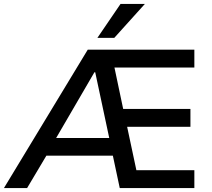

<svg xmlns="http://www.w3.org/2000/svg" viewBox="-38 -958 1078 978"><path d="M-18 0 409 -705H952V-614H504L537 -652L596 -372L547 -403H932V-312H565L603 -343L665 -52L616 -91H952V0H572L529 -202L567 -165H174L219 -200L100 0ZM443 -590 234 -231 220 -255H544L524 -229L447 -590ZM458 -765 576 -938H700L544 -765Z"/></svg>

Font: Nunito Sans 9pt SemiBold
Style: Regular
Weight: 600
Version: Version 3.101;gftools[0.9.27]